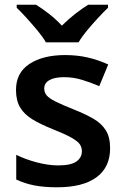

<svg xmlns="http://www.w3.org/2000/svg" viewBox="-20 -786 529 816"><path d="M448 -156Q448 -75 390 -32.5Q332 10 223 10Q167 10 126 2Q85 -6 49 -23V-128Q87 -109 136 -96Q185 -83 227 -83Q281 -83 304.5 -99.5Q328 -116 328 -143Q328 -160 319 -173Q310 -186 283.5 -201Q257 -216 204 -237Q152 -258 117.5 -279Q83 -300 65.5 -329.5Q48 -359 48 -404Q48 -477 105.5 -514.5Q163 -552 257 -552Q307 -552 351.5 -542Q396 -532 440 -512L402 -420Q364 -436 327.5 -447Q291 -458 253 -458Q212 -458 190 -445.5Q168 -433 168 -410Q168 -393 178.5 -380.5Q189 -368 216 -354.5Q243 -341 293 -321Q341 -302 376 -282Q411 -262 429.5 -232.5Q448 -203 448 -156ZM175 -606Q162 -629 139.5 -656Q117 -683 93.5 -709Q70 -735 51 -753V-766H133Q159 -750 188.5 -727Q218 -704 243 -677Q270 -704 299.5 -727Q329 -750 355 -766H439V-753Q420 -735 396 -709Q372 -683 349.5 -656Q327 -629 314 -606Z"/></svg>

Font: Noto Sans New Tai Lue SemiBold
Style: Regular
Weight: 600
Version: Version 2.003